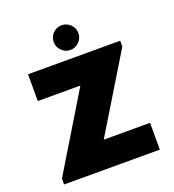

<svg xmlns="http://www.w3.org/2000/svg" viewBox="-150 -967 984 1084"><g transform="rotate(-20 341.5 -425.0)"><path d="M48.8 0V-35.2L326.2 -493.2H70.3V-654.3H624V-619.1L345.7 -161.1H624V0ZM342.8 -701.2Q312.5 -701.2 290.5 -723.1Q268.6 -745.1 268.6 -775.4Q268.6 -806.6 290.5 -828.1Q312.5 -849.6 342.8 -849.6Q373 -849.6 395 -828.1Q417 -806.6 417 -775.4Q417 -745.1 395 -723.1Q373 -701.2 342.8 -701.2Z"/></g></svg>

Font: Sen ExtraBold
Style: Regular
Weight: 800
Version: Version 2.000;gftools[0.9.31]